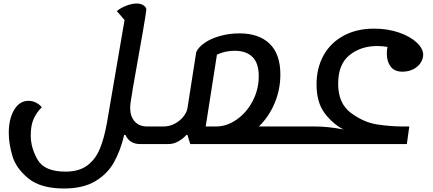

<svg xmlns="http://www.w3.org/2000/svg" viewBox="-20 -795 2464 1093"><path d="M868 -75 853 25H777Q718 25 694 -27H687Q666 62 629 128.5Q592 195 522.5 236.5Q453 278 344 278Q212 278 142 221Q72 164 51 94Q30 24 30 -39Q30 -118 60.5 -169.5Q91 -221 142 -221Q166 -221 186.5 -210Q207 -199 218 -184Q191 -159 173 -121.5Q155 -84 155 -23Q155 46 194 114Q233 182 353 182Q429 182 476 147.5Q523 113 548 53Q573 -7 589 -97L689 -681L645 -732Q668 -751 700 -763Q732 -775 758 -775Q783 -775 798 -764Q813 -753 813 -741Q813 -719 734 -280L735 -282Q730 -253 725.5 -225.5Q721 -198 721 -181Q721 -133 746.5 -104Q772 -75 817 -75Z M1620 -75 1604 25H1063L1047 -27H1041Q1024 -7 996.5 9Q969 25 940 25H850L865 -75H910Q945 -75 975 -91Q1005 -107 1024 -131Q1043 -155 1047 -178L1097 -498Q1109 -526 1145 -551Q1181 -576 1233.5 -590.5Q1286 -605 1343 -605Q1454 -605 1515 -546Q1576 -487 1576 -371Q1576 -285 1543.5 -208Q1511 -131 1454 -75ZM1453 -361Q1453 -436 1417 -471Q1381 -506 1316 -506Q1262 -506 1215 -484L1151 -75H1210Q1271 -75 1327.5 -114.5Q1384 -154 1418.5 -220Q1453 -286 1453 -361Z M2182 -489Q2182 -512 2186 -528Q2154 -533 2127 -533Q2034 -533 1969.5 -481Q1905 -429 1905 -318Q1905 -206 1978 -152Q2051 -98 2127.5 -86.5Q2204 -75 2272 -75H2310L2296 25H1602L1618 -75H1772Q1848 -75 1935 -58Q1874 -90 1828 -151Q1782 -212 1782 -315Q1782 -407 1821.5 -479Q1861 -551 1935.5 -591.5Q2010 -632 2110 -632Q2185 -632 2249 -610.5Q2313 -589 2351 -554Q2389 -519 2389 -483Q2389 -460 2374.5 -437.5Q2360 -415 2333 -401Q2306 -387 2271 -387Q2225 -387 2203.5 -416.5Q2182 -446 2182 -489Z"/></svg>

Font: Lemonada
Style: Regular
Weight: 400
Designer: Mohamed Gaber (Arabic) Eduardo Tunni (Latin)
Foundry: Kief Type Foundry
Version: Version 3.006